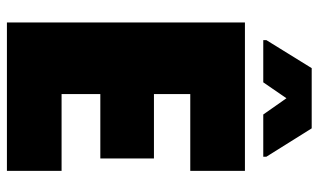

<svg xmlns="http://www.w3.org/2000/svg" viewBox="-203 -718 921 555"><g transform="rotate(90 257.5 -440.5)"><path d="M45 0V-688H474V-530H252V-425H438V-270H252V-158H474V0ZM96 -741V-750L177 -881H351L433 -750V-741H311L264 -808L218 -741Z"/></g></svg>

Font: Saira Semi Condensed Black
Style: Regular
Weight: 900
Width: 4
Designer: Hector Gatti with collaboration of the Omnibus-Type team
Foundry: Omnibus-Type
Version: Version 1.001; ttfautohint (v1.8)